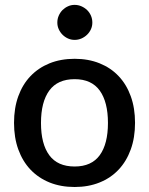

<svg xmlns="http://www.w3.org/2000/svg" viewBox="-20 -759 611 787"><path d="M286 -518C248 -518 213.8 -511.8 183.2 -499.5C152.8 -487.2 126.7 -469.7 105 -447C83.3 -424.3 66.7 -396.8 55 -364.5C43.3 -332.2 37.5 -295.8 37.5 -255.5C37.5 -215.2 43.3 -178.8 55 -146.5C66.7 -114.2 83.3 -86.6 105 -63.7C126.7 -40.9 152.8 -23.3 183.2 -11C213.8 1.3 248 7.5 286 7.5C323.7 7.5 357.8 1.3 388.2 -11C418.8 -23.3 444.8 -40.9 466.2 -63.7C487.8 -86.6 504.3 -114.2 516 -146.5C527.7 -178.8 533.5 -215.2 533.5 -255.5C533.5 -295.8 527.7 -332.2 516 -364.5C504.3 -396.8 487.8 -424.3 466.2 -447C444.8 -469.7 418.8 -487.2 388.2 -499.5C357.8 -511.8 323.7 -518 286 -518ZM286 -76.5C239.3 -76.5 204.7 -91.9 182 -122.8C159.3 -153.6 148 -197.7 148 -255C148 -312.3 159.3 -356.6 182 -387.8C204.7 -418.9 239.3 -434.5 286 -434.5C332 -434.5 366.2 -418.9 388.8 -387.8C411.2 -356.6 422.5 -312.3 422.5 -255C422.5 -197.7 411.2 -153.6 388.8 -122.8C366.2 -91.9 332 -76.5 286 -76.5ZM358.5 -666.5C358.5 -676.5 356.6 -685.9 352.8 -694.8C348.9 -703.6 343.7 -711.2 337 -717.8C330.3 -724.2 322.6 -729.4 313.8 -733.2C304.9 -737.1 295.7 -739 286 -739C276.3 -739 267.2 -737.1 258.8 -733.2C250.2 -729.4 242.8 -724.2 236.2 -717.8C229.8 -711.2 224.6 -703.6 220.8 -694.8C216.9 -685.9 215 -676.5 215 -666.5C215 -656.8 216.9 -647.8 220.8 -639.2C224.6 -630.8 229.8 -623.2 236.2 -616.8C242.8 -610.2 250.2 -605.1 258.8 -601.2C267.2 -597.4 276.3 -595.5 286 -595.5C295.7 -595.5 304.9 -597.4 313.8 -601.2C322.6 -605.1 330.3 -610.2 337 -616.8C343.7 -623.2 348.9 -630.8 352.8 -639.2C356.6 -647.8 358.5 -656.8 358.5 -666.5Z"/></svg>

Font: Lato Semibold
Style: Regular
Weight: 600
Designer: Lukasz Dziedzic
Foundry: tyPoland Lukasz Dziedzic
Version: Version 2.006; 2014-01-15